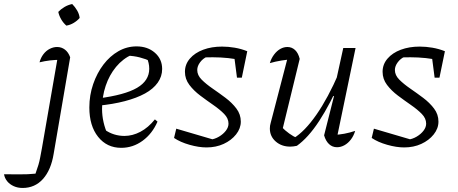

<svg xmlns="http://www.w3.org/2000/svg" viewBox="-129 -724 2270 952"><path d="M178 -427Q148 -428 119.5 -424.5Q91 -421 67 -415Q73 -438 86.5 -455.5Q100 -473 118 -482Q136 -491 154 -491Q176 -491 193 -478Q210 -465 219 -440ZM219 -440 137 39Q124 119 84 163.5Q44 208 -17 208Q-41 208 -61 199Q-81 190 -93.5 174.5Q-106 159 -109 140Q-76 140 -33.5 140.5Q9 141 47 137Q56 112 61.5 93.5Q67 75 70.5 55.5Q74 36 79 10L159 -451ZM229 -704Q243 -690 253.5 -672Q264 -654 266 -635Q254 -621 236.5 -610.5Q219 -600 200 -597Q185 -610 174.5 -628Q164 -646 160 -665Q173 -679 191 -689.5Q209 -700 229 -704Z M472 9Q401 9 357.5 -45.5Q314 -100 314 -191Q314 -252 333 -307Q352 -362 384 -404Q416 -446 458 -470Q500 -494 548 -494Q603 -494 639 -462.5Q675 -431 675 -382Q675 -345 653 -314Q631 -283 590 -260.5Q549 -238 490 -222.5Q431 -207 358 -200V-236Q490 -253 550.5 -288.5Q611 -324 611 -383Q611 -412 598 -440L621 -419Q593 -432 563.5 -439.5Q534 -447 502 -448L527 -454Q480 -433 446.5 -392.5Q413 -352 395 -298.5Q377 -245 377 -184Q377 -151 384.5 -118Q392 -85 406 -55L390 -81Q413 -65 437.5 -57.5Q462 -50 488 -50Q528 -50 567 -70.5Q606 -91 639 -132L652 -121Q626 -61 578 -26Q530 9 472 9Z M734 -40 745 -86 939 -29 911 -31Q936 -34 957 -46.5Q978 -59 991 -76Q1004 -93 1004 -111Q1004 -137 982.5 -159Q961 -181 928.5 -203.5Q896 -226 864 -250Q832 -274 810 -303Q788 -332 788 -368Q788 -405 812.5 -433.5Q837 -462 878.5 -477.5Q920 -493 972 -493Q1003 -493 1035 -487.5Q1067 -482 1097 -470L1078 -423Q1041 -432 1002.5 -436Q964 -440 926 -440Q908 -440 890.5 -439.5Q873 -439 855 -436L898 -443Q877 -434 863 -415Q849 -396 849 -377Q849 -351 871 -329Q893 -307 925 -285Q957 -263 989 -239Q1021 -215 1043 -186Q1065 -157 1065 -121Q1065 -87 1041.5 -57.5Q1018 -28 980 -10.5Q942 7 895 7Q857 7 811 -6Q765 -19 734 -40ZM1046 -339 1029 -470H1097L1070 -339Z M1357 -432 1270 -75 1265 -97Q1284 -77 1305 -62Q1326 -47 1345 -39L1326 -38Q1382 -72 1440 -155.5Q1498 -239 1551 -362L1563 -333Q1536 -271 1508.5 -218.5Q1481 -166 1453.5 -124Q1426 -82 1398.5 -51.5Q1371 -21 1343 -1Q1325 3 1310 3Q1267 3 1238 -22.5Q1209 -48 1209 -87Q1209 -101 1213 -114L1303 -460L1331 -431Q1298 -429 1267 -424Q1236 -419 1209 -411Q1216 -435 1230 -453.5Q1244 -472 1261 -481.5Q1278 -491 1296 -491Q1318 -491 1334 -476Q1350 -461 1357 -432ZM1478 -53 1527 -247 1521 -249 1573 -486H1634L1538 -24L1524 -55Q1552 -56 1578.5 -61Q1605 -66 1632 -75Q1625 -51 1611 -32.5Q1597 -14 1579 -4Q1561 6 1542 6Q1519 6 1502.5 -9.5Q1486 -25 1478 -53Z M1714 -40 1725 -86 1919 -29 1891 -31Q1916 -34 1937 -46.5Q1958 -59 1971 -76Q1984 -93 1984 -111Q1984 -137 1962.5 -159Q1941 -181 1908.5 -203.5Q1876 -226 1844 -250Q1812 -274 1790 -303Q1768 -332 1768 -368Q1768 -405 1792.5 -433.5Q1817 -462 1858.5 -477.5Q1900 -493 1952 -493Q1983 -493 2015 -487.5Q2047 -482 2077 -470L2058 -423Q2021 -432 1982.5 -436Q1944 -440 1906 -440Q1888 -440 1870.5 -439.5Q1853 -439 1835 -436L1878 -443Q1857 -434 1843 -415Q1829 -396 1829 -377Q1829 -351 1851 -329Q1873 -307 1905 -285Q1937 -263 1969 -239Q2001 -215 2023 -186Q2045 -157 2045 -121Q2045 -87 2021.5 -57.5Q1998 -28 1960 -10.5Q1922 7 1875 7Q1837 7 1791 -6Q1745 -19 1714 -40ZM2026 -339 2009 -470H2077L2050 -339Z"/></svg>

Font: Piazzolla Thin Light
Style: Italic
Weight: 300
Italic angle: -11.3°
Version: Version 2.005